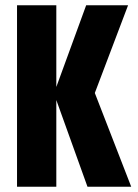

<svg xmlns="http://www.w3.org/2000/svg" viewBox="-20 -713 526 733"><path d="M481 0H314L195 -331V0H45V-693H195V-381L309 -693H469L342 -358Z"/></svg>

Font: Khand Black
Style: Regular
Weight: 900
Designer: Sanchit Sawaria and Jyotish Sonowal (Devanagari), Satya Rajpurohit (Latin)
Foundry: Indian Type Foundry
Version: Version 2.000;PS 1.0;hotconv 1.0.79;makeotf.lib2.5.61930